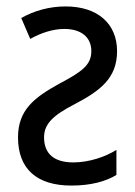

<svg xmlns="http://www.w3.org/2000/svg" viewBox="-20 -567 421 597"><path d="M184 -547C134 -547 87 -534 46 -511L74 -446C108 -465 145 -477 180 -477C234 -477 264 -450 264 -408C264 -365 235 -344 163 -306C87 -264 36 -225 36 -140C36 -42 94 10 202 10C263 10 309 -3 342 -23V-101C309 -80 258 -62 208 -62C148 -62 117 -89 117 -140C117 -181 144 -208 212 -243C292 -285 344 -324 344 -408C344 -493 284 -547 184 -547Z"/></svg>

Font: Noto Sans Condensed
Style: Regular
Weight: 400
Width: 3
Designer: Monotype Design Team
Foundry: Monotype Imaging Inc.
Version: Version 2.013